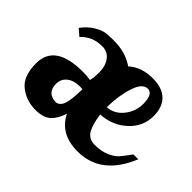

<svg xmlns="http://www.w3.org/2000/svg" viewBox="-103 -720 938 938"><g transform="rotate(45 365.5 -251.5)"><path d="M46 -158Q46 -290 237 -290Q266 -290 290 -286Q296 -310 296 -343Q296 -388 275 -416.5Q254 -445 216 -445Q148 -445 105 -398L71 -427Q98 -463 129 -481Q160 -499 180.5 -502Q201 -505 237 -505Q318 -505 375 -465Q424 -509 501 -509Q567 -509 601 -476Q635 -443 635 -381Q635 -309 580 -258Q525 -207 445 -202Q446 -189 450 -170Q461 -117 480 -97.5Q499 -78 529 -78Q575 -78 607 -92Q639 -106 655 -124Q671 -142 697 -179H731Q656 4 494 4Q373 4 327 -90Q313 -45 286.5 -19.5Q260 6 205 6Q141 6 93.5 -31.5Q46 -69 46 -158ZM186 -156Q186 -135 193 -121Q200 -107 211 -101Q222 -95 229.5 -93Q237 -91 245 -91Q271 -91 283 -120.5Q295 -150 296 -228Q289 -229 278 -229Q236 -229 211 -209Q186 -189 186 -156ZM442 -250Q491 -253 524 -294Q557 -335 557 -387Q557 -456 520 -456Q484 -456 463.5 -393.5Q443 -331 442 -250Z"/></g></svg>

Font: Lobster Two
Style: Bold
Weight: 700
Designer: Pablo Impallari
Foundry: Pablo Impallari. www.impallari.com
Version: Version 1.006